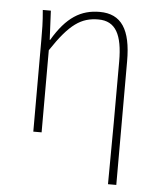

<svg xmlns="http://www.w3.org/2000/svg" viewBox="-53 -585 682 829"><g transform="rotate(5 288.5 -171.0)"><path d="M446 198H482V-339C482 -475 440 -540 346 -540C265 -540 203 -503 143 -401H141L135 -527H100C105 -474 105 -438 105 -396V0H141V-356C219 -474 269 -507 343 -507C418 -507 448 -450 448 -334C448 -158 448 21 446 198Z"/></g></svg>

Font: Harano Aji Gothic KR ExtraLight
Style: Regular
Weight: 250
Foundry: Masamichi Hosoda
Version: HaranoAjiGothicKR-ExtraLight version 20220220;ttx 4.29.1